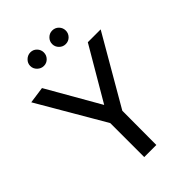

<svg xmlns="http://www.w3.org/2000/svg" viewBox="-251 -973 1078 1078"><g transform="rotate(-45 288.0 -434.0)"><path d="M201 -868Q223 -868 238.5 -852Q254 -836 254 -814Q254 -792 238.5 -776Q223 -760 201 -760Q179 -760 162.5 -776Q146 -792 146 -814Q146 -836 162.5 -852Q179 -868 201 -868ZM374 -868Q397 -868 412.5 -852Q428 -836 428 -814Q428 -792 412.5 -776Q397 -760 374 -760Q352 -760 336 -776Q320 -792 320 -814Q320 -836 336 -852Q352 -868 374 -868ZM237 0V-270L6 -666L105 -680L285 -366L469 -680H571L334 -271L333 0Z"/></g></svg>

Font: Palanquin Medium
Style: Regular
Weight: 500
Designer: Pria Ravichandran
Version: Version 1.0.4